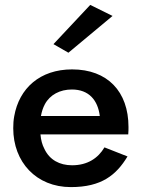

<svg xmlns="http://www.w3.org/2000/svg" viewBox="-20 -753 579 783"><path d="M439 -688 348 -733 198 -573 259 -538ZM406 -152C380 -108 337 -79 274 -79C223 -79 182 -101 161 -146C152 -163 147 -182 145 -205H503C504 -217 504 -227 504 -235C504 -380 418 -470 274 -470C143 -470 58 -393 38 -279C35 -263 34 -247 34 -230C34 -92 128 10 269 10C394 10 454 -39 500 -115ZM147 -280C150 -297 155 -313 163 -328C184 -367 225 -388 273 -388C343 -388 379 -344 387 -280Z"/></svg>

Font: Jost Medium
Style: Regular
Weight: 500
Version: Version 3.710